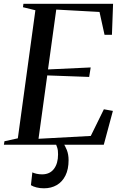

<svg xmlns="http://www.w3.org/2000/svg" viewBox="-36 -763 648 1012"><path d="M-15.5 0 -12.5 -18.5 58 -34 150.5 -709 85 -725 87.5 -743H560L554 -579.5H515L488.5 -700L260.5 -712.5L217 -397L442 -407.5L434 -357.5L213 -365.5L167 -31.5L442.5 -46.5L511.5 -187L559 -178.5L511 0ZM274.5 -14 294.5 -12Q307 4 316.2 27.5Q325.5 51 325.5 81Q325.5 129 309 162.2Q292.5 195.5 263.2 212.5Q234 229.5 195.5 229.5Q175 229.5 156.2 224.8Q137.5 220 127 213L134.5 145.5Q142.5 149.5 156.2 152.8Q170 156 187 156Q227 155.5 248.5 127Q270 98.5 270 51Q270.5 29.5 265.2 14Q260 -1.5 254.5 -12Z"/></svg>

Font: Merriweather 144pt
Style: Italic
Weight: 400
Italic angle: -7.8°
Version: Version 2.101